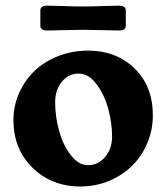

<svg xmlns="http://www.w3.org/2000/svg" viewBox="-20 -657 598 690"><path d="M272.9 -549.8Q246.1 -549.8 206.8 -548.6Q167.5 -547.4 149.9 -547.4Q125 -547.4 125 -564.5V-619.6Q125 -636.7 149.9 -636.7Q167.5 -636.7 206.8 -635.3Q246.1 -633.8 272.9 -633.8H283.7Q313.5 -633.8 352.1 -635.3Q390.6 -636.7 407.2 -636.7Q432.1 -636.7 432.1 -619.6V-564.5Q432.1 -547.4 407.2 -547.4Q390.6 -547.4 352.1 -548.6Q313.5 -549.8 283.7 -549.8ZM28.3 -225.6Q28.3 -276.4 48.6 -322.3Q68.8 -368.2 103.8 -401.9Q138.7 -435.5 189 -455.3Q239.3 -475.1 296.4 -475.1Q397.9 -475.1 463.6 -411.1Q529.3 -347.2 529.3 -242.7Q529.3 -189.9 509.3 -142.6Q489.3 -95.2 454.6 -61Q419.9 -26.9 371.6 -6.8Q323.2 13.2 269 13.2Q165.5 13.2 96.9 -54.2Q28.3 -121.6 28.3 -225.6ZM295.9 -63.5Q333 -63.5 357.9 -93Q382.8 -122.6 382.8 -166Q382.8 -214.4 369.1 -265.4Q355.5 -316.4 326.9 -354.5Q298.3 -392.6 262.7 -392.6Q227.1 -392.6 202.6 -363.5Q178.2 -334.5 178.2 -289.1Q178.2 -238.3 192.4 -187Q206.5 -135.7 234.4 -99.6Q262.2 -63.5 295.9 -63.5Z"/></svg>

Font: Cooper*
Style: Bold
Weight: 700
Designer: Owen Earl
Foundry: indestructible type*
Version: Version 0.001